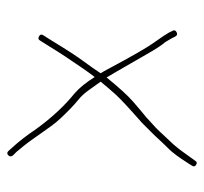

<svg xmlns="http://www.w3.org/2000/svg" viewBox="-36 -506 549 516"><g transform="rotate(90 238.0 -248.5)"><path d="M423.5 -501.5C418.9 -504.5 415.2 -503.7 412.5 -499L404.5 -488C399.2 -480.7 394.5 -474.2 390.5 -468.5C386.5 -462.8 381.7 -456.5 376 -449.5C370.4 -442.5 365.2 -436.7 360.5 -432C355.9 -427.3 350.5 -421.7 344.5 -415C338.5 -408.3 331.5 -401 323.5 -393L295.6 -367.5C284.4 -358.5 270.5 -346.8 253.9 -332.4C237.3 -318 215.6 -294.2 188.7 -261C181.9 -272 172.4 -289 158.9 -312C149.9 -327.3 138.9 -346.4 126 -369.2C113.1 -392.1 102.3 -408.7 93.4 -419C90.7 -423.7 87.4 -429.3 83.4 -436L78.4 -446C75.7 -450.7 71.9 -451.7 66.9 -449C61.9 -446.3 60.7 -442.7 63.4 -438L68.4 -428C72.4 -420.7 81.1 -407.6 94.6 -388.9C108.1 -370.1 131.7 -329.2 165.4 -266C170.7 -256 174.7 -249 177.4 -245C168.7 -231.7 157.9 -216.2 144.9 -198.7C131.9 -181.1 114.4 -154.2 92.4 -118L75.4 -91C72.1 -86.3 72.9 -82.5 77.9 -79.5C82.9 -76.5 86.7 -77.3 89.4 -82L106.4 -109C122.1 -134.9 141.3 -164 163.9 -196.5C171.6 -207.5 179.1 -218.3 187.5 -229C201.9 -206 216.4 -188 231.3 -175C261.3 -151 295.4 -116 328.5 -70C343.9 -47 359.9 -26.3 376.5 -8L385.5 2C389.5 6.7 393.5 7.2 397.5 3.5C401.5 -0.2 401.9 -4.3 398.5 -9L388.5 -19C382.5 -26.3 377.2 -32.8 372.5 -38.5C367.9 -44.2 363 -50.5 358 -57.5C353 -64.5 347.9 -71.8 342.5 -79.5C337.2 -87.2 329.1 -98.5 318.2 -113.6C307.3 -128.7 291.6 -145 273.8 -162.5C264.6 -171.5 255.8 -179.3 247.5 -186C239.2 -192.7 230.8 -201.8 222.5 -213.5L200 -245C210.8 -258.3 222.3 -271.8 234.5 -285.3C246.7 -298.8 272.3 -322.4 310.5 -356L335.5 -381C343.5 -389 350.7 -396.5 357 -403.5C363.4 -410.5 371.4 -418.9 381.1 -428.6C390.9 -438.4 403.4 -455.2 418.5 -479L425.5 -490C428.9 -494.7 428.2 -498.5 423.5 -501.5Z"/></g></svg>

Font: Proton
Style: BkExt
Weight: 500
Version: Version 1.017